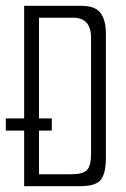

<svg xmlns="http://www.w3.org/2000/svg" viewBox="-25 -640 433 660"><path d="M-5 -191V-233H153V-191ZM58 -620H255Q302 -620 320.5 -595.5Q339 -571 339 -524V-97Q339 -45 322 -22.5Q305 0 249 0H58ZM220 -41Q260 -41 274 -55.5Q288 -70 288 -111V-510Q288 -545 272.5 -562Q257 -579 228 -579H109V-41Z"/></svg>

Font: Smooch Sans Thin
Style: Regular
Weight: 400
Version: Version 1.010